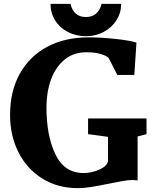

<svg xmlns="http://www.w3.org/2000/svg" viewBox="-20 -958 814 992"><path d="M32 0ZM685 -738 674 -571H586L541 -659Q532 -669 502 -678.5Q472 -688 426 -688Q359 -688 312.5 -649Q266 -610 243 -545.5Q220 -481 220 -404Q220 -258 266 -161Q312 -64 412 -64Q454 -64 494 -82Q534 -100 538 -126V-251L435 -265V-346H737V-265L691 -253V-26Q675 -28 667 -28Q643 -28 615 -23Q587 -18 543 -9Q488 2 451.5 8Q415 14 381 14Q278 14 198.5 -35.5Q119 -85 75.5 -171Q32 -257 32 -365Q32 -487 82.5 -577.5Q133 -668 224.5 -716.5Q316 -765 436 -765Q498 -765 571.5 -757.5Q645 -750 685 -738ZM424 -771Q373 -771 331 -792.5Q289 -814 265 -852.5Q241 -891 241 -938H344Q361 -870 424 -870Q487 -870 505 -938H606Q606 -892 582 -854Q558 -816 516.5 -793.5Q475 -771 424 -771Z"/></svg>

Font: Martel Heavy
Style: Regular
Weight: 900
Designer: Dan Reynolds
Foundry: Dan Reynolds
Version: Version 1.001; ttfautohint (v1.1) -l 5 -r 5 -G 72 -x 0 -D la